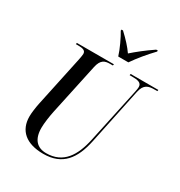

<svg xmlns="http://www.w3.org/2000/svg" viewBox="-214 -1076 1151 1231"><g transform="rotate(30 361.5 -460.5)"><path d="M393 -771H468C501 -819 545 -873 593 -923L594 -931H582C523 -891 473 -851 437 -819C412 -855 381 -889 336 -931H325L324 -923C346 -887 379 -818 393 -771ZM288 10C430 10 493 -77 523 -218L610 -633C623 -697 658 -704 700 -704H721L723 -714H518L516 -704H534C576 -704 605 -699 605 -667C605 -660 603 -646 600 -632L513 -226C485 -94 428 -3 302 -3C235 -3 195 -44 195 -129C195 -163 203 -218 211 -256L292 -634C305 -695 333 -704 372 -704H392L394 -714H120L118 -704H135C170 -704 191 -698 191 -673C191 -664 188 -649 184 -628L105 -257C98 -224 92 -180 92 -154C92 -50 161 10 288 10Z"/></g></svg>

Font: Noto Serif Display Condensed Medium
Style: Italic
Weight: 500
Width: 3
Italic angle: -12°
Designer: Monotype Design Team
Foundry: Monotype Imaging Inc.
Version: Version 2.009